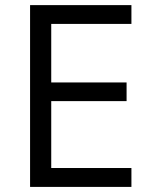

<svg xmlns="http://www.w3.org/2000/svg" viewBox="-20 -734 596 754"><path d="M496.1 0H98.1V-713.9H496.1V-640.1H181.2V-410.2H477.1V-336.9H181.2V-74.2H496.1Z"/></svg>

Font: Sahel FD
Style: FD
Weight: 400
Foundry: Saber Rastikerdar (saber.rastikerdar@gmail.com)
Version: Version 3.3.1